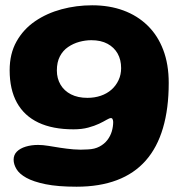

<svg xmlns="http://www.w3.org/2000/svg" viewBox="-20 -480 711 726"><path d="M269.5 226Q198.5 226 152.2 216.5Q106 207 79.5 192.2Q53 177.5 42.2 159.2Q31.5 141 31.5 124Q31.5 105.5 43.8 93.2Q56 81 77.2 74.5Q98.5 68 124 68Q141.5 68 163 71.5Q184.5 75 208.2 78.8Q232 82.5 258.2 84.8Q284.5 87 312 85Q338 84 356.2 74.2Q374.5 64.5 386 49.5Q397.5 34.5 402.8 16.5Q408 -1.5 408 -19Q408 -23 407 -26.2Q406 -29.5 404.5 -31.5Q403 -33.5 399.5 -33.5Q394 -33.5 383 -27Q372 -20.5 354.8 -12.2Q337.5 -4 313.5 2.5Q289.5 9 258 9Q179 9 125.2 -16.5Q71.5 -42 44 -91.8Q16.5 -141.5 16.5 -214.5Q16.5 -277 42.5 -323.2Q68.5 -369.5 112.8 -399.8Q157 -430 212.8 -445Q268.5 -460 328.5 -460Q393.5 -460 446.5 -440.5Q499.5 -421 538 -383.5Q576.5 -346 597.2 -291.5Q618 -237 618 -166.5Q618 -69.5 596.2 4.2Q574.5 78 531 127.2Q487.5 176.5 422 201.2Q356.5 226 269.5 226ZM310.5 -110Q338 -110 361.2 -118Q384.5 -126 401.5 -141Q418.5 -156 428.2 -176.8Q438 -197.5 438 -222.5Q438 -254 424.8 -277.5Q411.5 -301 386.5 -314.5Q361.5 -328 325.5 -328Q303 -328 280 -321.8Q257 -315.5 237.5 -302.2Q218 -289 206.5 -267Q195 -245 195 -213.5Q195 -183.5 208.8 -160Q222.5 -136.5 248.5 -123.2Q274.5 -110 310.5 -110Z"/></svg>

Font: Gluten SemiBold
Style: Regular
Weight: 600
Designer: Tyler Finck
Foundry: Etcetera Type Company
Version: Version 1.300